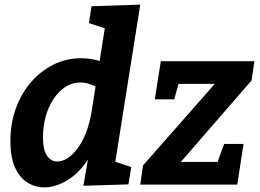

<svg xmlns="http://www.w3.org/2000/svg" viewBox="-20 -799 1126 831"><path d="M172 12Q132 12 98.5 -9Q65 -30 45 -74Q25 -118 25 -189Q25 -263 48 -328Q71 -393 113 -442Q155 -491 210.5 -519Q266 -547 331 -547Q374 -547 419 -533Q464 -519 509 -486L408 -515L444 -743L493 -657L365 -699L376 -772L587 -779L468 -29L421 -118L548 -76L536 -1L341 5L371 -169L413 -243Q396 -159 356.5 -102Q317 -45 267.5 -16.5Q218 12 172 12ZM228 -100Q249 -100 271 -113.5Q293 -127 314 -154.5Q335 -182 351 -221.5Q367 -261 376 -313L397 -447L421 -406Q396 -425 373 -433.5Q350 -442 328 -442Q292 -442 262.5 -422.5Q233 -403 211 -369.5Q189 -336 177.5 -293.5Q166 -251 166 -205Q166 -151 183 -125.5Q200 -100 228 -100ZM587 0 599 -83 936 -466 952 -436H719L762 -469L734 -369H650L676 -534H1081L1069 -451L727 -57V-98H949L907 -57L950 -176H1034L1007 0Z"/></svg>

Font: Bitter Thin
Style: Bold Italic
Weight: 700
Italic angle: -9°
Version: Version 3.021